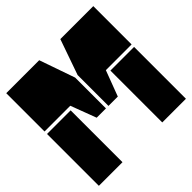

<svg xmlns="http://www.w3.org/2000/svg" viewBox="-164 -896 1092 1092"><g transform="rotate(45 382.5 -350.0)"><path d="M224.1 -359.9 9.8 -435.1V-700.2H317.9V-493.2L472.2 -435.1V-359.9ZM9.8 0V-265.1L224.1 -339.8H472.2V-265.1L317.9 -207V0ZM337.9 0V-189.9H754.9V0ZM337.9 -509.8V-700.2H754.9V-509.8Z"/></g></svg>

Font: Nastup Basic
Style: Regular
Weight: 400
Designer: Maksym Kobuzan
Foundry: Zakznak
Version: Version 1.020;FEAKit 1.0